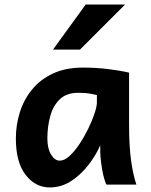

<svg xmlns="http://www.w3.org/2000/svg" viewBox="-20 -801 653 833"><path d="M571.8 0H441.9Q435.1 -11.7 428.7 -38.8Q422.4 -65.9 418.7 -95.5Q415 -125 415 -143.1V-170.9Q397 -128.9 364.7 -86.7Q332.5 -44.4 289.6 -16.1Q246.6 12.2 195.3 12.2Q133.8 12.2 91.3 -42.2Q48.8 -96.7 48.8 -200.2Q48.8 -258.3 65.9 -313.2Q83 -368.2 118.7 -412.1Q154.3 -456.1 209.5 -481.9Q264.6 -507.8 340.3 -507.8Q393.6 -507.8 446 -501.7Q498.5 -495.6 540 -485.8V-258.8Q540 -166.5 548.8 -103.8Q557.6 -41 571.8 0ZM400.4 -356.4V-388.7Q390.1 -391.1 370.6 -394.8Q351.1 -398.4 319.8 -398.4Q268.6 -398.4 239.3 -370.1Q210 -341.8 197.8 -296.4Q185.5 -251 185.5 -200.2Q185.5 -157.2 201.4 -130.6Q217.3 -104 239.3 -104Q259.8 -104 282 -124.5Q304.2 -145 325.2 -176.8Q346.2 -208.5 363.3 -243.7Q380.4 -278.8 390.4 -309.3Q400.4 -339.8 400.4 -356.4ZM351.6 -781.2H522.5L327.1 -585.9H210Z"/></svg>

Font: Andika
Style: Bold
Weight: 700
Designer: Victor Gaultney, Annie Olsen, Julie Remington, Don Collingsworth, Eric Hays, Becca Hirsbrunner
Foundry: SIL International
Version: Version 6.101